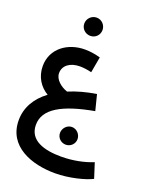

<svg xmlns="http://www.w3.org/2000/svg" viewBox="-189 -901 1026 1277"><g transform="rotate(20 324.5 -263.0)"><path d="M269 -668C305 -668 333 -696 333 -732C333 -767 305 -797 269 -797C233 -797 204 -767 204 -732C204 -696 233 -668 269 -668ZM361 271C461 271 571 242 619 217L585 111C525 136 445 153 361 153C242 153 132 122 132 11C132 -103 252 -169 472 -209L444 -320C373 -309 308 -291 251 -267C204 -283 159 -320 159 -365C159 -418 205 -454 276 -454C299 -454 330 -450 358 -443L378 -555C342 -565 306 -571 268 -571C148 -571 41 -497 41 -372C41 -295 81 -236 137 -203C59 -145 14 -69 14 21C14 207 196 271 361 271ZM363 68C397 68 425 41 425 7C425 -27 397 -57 363 -57C329 -57 301 -27 301 7C301 41 329 68 363 68Z"/></g></svg>

Font: Noto Sans Arabic UI SmBd
Style: Regular
Weight: 600
Designer: Monotype Design Team, Nadine Chahine and Nizar Qandah
Foundry: Monotype Imaging Inc.
Version: Version 2.010